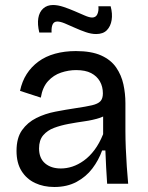

<svg xmlns="http://www.w3.org/2000/svg" viewBox="-20 -734 593 767"><path d="M197 13Q154 13 120 -3Q86 -19 66 -51Q46 -83 46 -131Q46 -183 68 -214Q90 -245 125 -262.5Q160 -280 201.5 -288Q243 -296 283 -302Q324 -308 347.5 -313.5Q371 -319 381 -329.5Q391 -340 391 -361Q391 -388 379 -409Q367 -430 344 -442Q321 -454 284 -454Q254 -454 224 -444Q194 -434 172 -410Q150 -386 143 -344L60 -371Q68 -409 86.5 -438Q105 -467 133.5 -488Q162 -509 200 -519.5Q238 -530 283 -530Q345 -530 384 -512.5Q423 -495 444 -464.5Q465 -434 473 -397Q481 -360 481 -322V-211Q481 -179 482.5 -142.5Q484 -106 486.5 -69Q489 -32 492 0H408Q406 -33 404 -66Q402 -99 401 -133H388Q374 -94 349 -61Q324 -28 286 -7.5Q248 13 197 13ZM223 -61Q246 -61 269 -68.5Q292 -76 315 -92.5Q338 -109 357.5 -135Q377 -161 392 -198V-291L419 -287Q403 -271 376.5 -262.5Q350 -254 318 -249.5Q286 -245 254 -239Q222 -233 195.5 -223Q169 -213 152.5 -193.5Q136 -174 136 -141Q136 -102 160 -81.5Q184 -61 223 -61ZM364 -598Q345 -598 323 -605.5Q301 -613 279 -623Q257 -633 239 -640.5Q221 -648 209 -648Q196 -648 190.5 -637Q185 -626 186 -604H137Q129 -637 133 -661.5Q137 -686 152.5 -700Q168 -714 192 -714Q211 -714 233.5 -706.5Q256 -699 278 -689.5Q300 -680 318.5 -672Q337 -664 348 -664Q363 -664 369 -677.5Q375 -691 373 -709H422Q430 -679 426 -654Q422 -629 407 -613.5Q392 -598 364 -598Z"/></svg>

Font: Bricolage Grotesque 48pt Condensed ExtraBold
Style: Regular
Weight: 400
Version: Version 1.000;gftools[0.9.30]